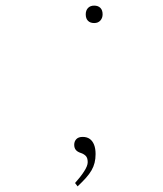

<svg xmlns="http://www.w3.org/2000/svg" viewBox="-20 -541 581 683"><path d="M256 122 247 110Q266 89 279 69Q292 49 292 36Q292 20 284.5 13Q277 6 267 3Q255 -1 249.5 -8Q244 -15 244 -26Q244 -38 251.5 -46Q259 -54 274 -54Q289 -54 299 -47Q309 -40 314.5 -26.5Q320 -13 320 7Q320 24 316.5 38Q313 52 305.5 65Q298 78 286 91.5Q274 105 256 122ZM315 -459Q301 -459 293 -467Q285 -475 285 -490Q285 -504 293 -512.5Q301 -521 315 -521Q329 -521 337 -513Q345 -505 345 -490Q345 -477 337 -468Q329 -459 315 -459Z"/></svg>

Font: Lexend Zetta Thin
Style: Regular
Weight: 250
Version: Version 1.007